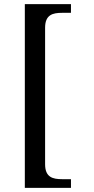

<svg xmlns="http://www.w3.org/2000/svg" viewBox="-20 -780 453 928"><path d="M100 128H323V86H280C235 86 198 77 198 14V-646C198 -709 235 -718 280 -718H323V-760H100Z"/></svg>

Font: Noto Serif Devanagari
Style: Regular
Weight: 400
Designer: Universal Thirst, Indian Type Foundry and the Monotype Design Team
Foundry: Monotype Imaging Inc.
Version: Version 2.004